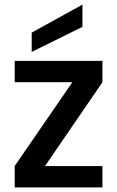

<svg xmlns="http://www.w3.org/2000/svg" viewBox="-20 -816 511 836"><path d="M426 -458 176 -93H426V0H44V-93L295 -458H44V-551H426ZM339 -796V-699L118 -590V-674Z"/></svg>

Font: SVN-Poppins Medium
Style: Regular
Weight: 500
Designer: Ninad Kale (Devanagari), Jonny Pinhorn (Latin)
Foundry: Indian Type Foundry
Version: Version 3.002 2017; ttfautohint (v1.8.3)